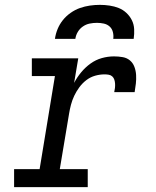

<svg xmlns="http://www.w3.org/2000/svg" viewBox="-20 -770 640 790"><path d="M38 0V-74H143L206 -457H111V-530H302L285 -429Q297 -452 314 -472.5Q331 -493 352.5 -508.5Q374 -524 399 -531Q424 -538 449 -538Q467 -538 484.5 -535Q502 -532 514.5 -521.5Q527 -511 533 -495Q539 -479 540 -461.5Q541 -444 539 -426Q537 -408 534 -391H450Q452 -399 453 -408Q454 -417 453.5 -425.5Q453 -434 450.5 -442Q448 -450 442 -455.5Q436 -461 427.5 -462.5Q419 -464 410 -464Q391 -464 371.5 -458.5Q352 -453 335.5 -440.5Q319 -428 306.5 -411Q294 -394 285.5 -376Q277 -358 272 -339Q267 -320 264 -301L226 -74H341V0ZM206 -610Q209 -631 217 -650.5Q225 -670 238.5 -687Q252 -704 270.5 -717Q289 -730 309 -737Q329 -744 349.5 -747Q370 -750 391 -750Q411 -750 431 -747Q451 -744 468.5 -737Q486 -730 500 -717Q514 -704 522.5 -687Q531 -670 532 -650Q533 -630 530 -610H446Q448 -624 444.5 -638Q441 -652 431 -661Q421 -670 407 -673Q393 -676 379 -676Q364 -676 349 -673Q334 -670 321 -661Q308 -652 300 -638.5Q292 -625 290 -610Z"/></svg>

Font: Iosevka Curly Slab ExObl
Style: Regular
Weight: 400
Width: 7
Italic angle: -9°
Monospace: yes
Designer: Belleve Invis
Foundry: Belleve Invis
Version: Version 11.1.0; ttfautohint (v1.8.3)